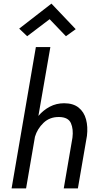

<svg xmlns="http://www.w3.org/2000/svg" viewBox="-20 -1040 549 1060"><path d="M380 -280 332 0H410L460 -290Q466 -340 455 -381Q444 -422 414 -446Q384 -470 334 -470Q291 -470 255 -451Q219 -432 192 -400L258 -780H178L44 0H124L173 -285Q186 -329 220.5 -362Q255 -395 307 -394Q357 -393 371.5 -360Q386 -327 380 -280ZM254 -934 344 -840 398 -879 264 -1020 86 -882 130 -840Z"/></svg>

Font: Jost* 400 Book Italic
Style: Italic
Weight: 400
Italic angle: -10°
Version: Version 3.200; ttfautohint (v0.97) -l 8 -r 50 -G 200 -x 14 -